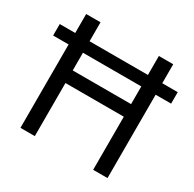

<svg xmlns="http://www.w3.org/2000/svg" viewBox="-156 -879 1053 1043"><g transform="rotate(30 370.5 -357.0)"><path d="M97 0V-523H0V-595H97V-714H187V-595H553V-714H643V-595H740V-523H643V0H553V-333H187V0ZM187 -412H553V-523H187Z"/></g></svg>

Font: Noto Sans Hatran
Style: Regular
Weight: 400
Designer: Monotype Design Team
Foundry: Monotype Imaging Inc.
Version: Version 2.001; ttfautohint (v1.8.4.7-5d5b)